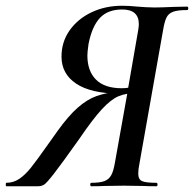

<svg xmlns="http://www.w3.org/2000/svg" viewBox="-57 -648 675 668"><path d="M487 0Q457 0 440 -1L374 -2L306 -1Q289 0 261 0Q257 0 257 -6Q257 -12 261 -12Q291 -12 306.5 -18Q322 -24 330 -38.5Q338 -53 343 -83L387 -329L416 -324Q381 -324 355 -313Q329 -302 297.5 -268Q266 -234 219 -165Q158 -79 132 -45.5Q106 -12 97 -6Q88 0 75 0H-35Q-37 0 -37 -6Q-37 -12 -35 -12Q-10 -12 10.5 -26Q31 -40 50.5 -64.5Q70 -89 106 -140L143 -192Q181 -245 213.5 -273.5Q246 -302 278 -313.5Q310 -325 352 -329L358 -322Q259 -323 208 -357Q157 -391 157 -451Q157 -502 185 -542Q213 -582 261 -605Q309 -628 368 -628Q391 -628 421 -625Q434 -624 449.5 -623Q465 -622 480 -622Q505 -622 547 -624L594 -625Q598 -625 598 -619Q598 -613 594 -613Q561 -613 545 -607Q529 -601 522 -586.5Q515 -572 510 -541L428 -78Q424 -59 424 -44Q424 -24 437 -18Q450 -12 487 -12Q491 -12 491 -6Q491 0 487 0ZM247 -455Q247 -401 277 -371Q307 -341 367 -341Q379 -341 395 -343.5Q411 -346 421 -349L388 -337L424 -544Q426 -558 426 -564Q426 -615 368 -615Q318 -615 290.5 -585.5Q263 -556 251 -495Q247 -467 247 -455Z"/></svg>

Font: Cormorant Garamond SemiBold
Style: Italic
Weight: 600
Italic angle: -10°
Designer: Christian Thalmann (Catharsis Fonts)
Foundry: Catharsis Fonts
Version: Version 4.000